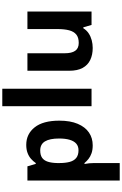

<svg xmlns="http://www.w3.org/2000/svg" viewBox="278 -1078 1040 1635"><g transform="rotate(-90 797.5 -260.0)"><path d="M382 -556Q474 -556 531 -484.5Q588 -413 588 -274Q588 -181 561 -117.5Q534 -54 487 -22Q440 10 378 10Q339 10 310.5 0Q282 -10 262 -26Q242 -42 227 -60H219Q223 -41 225 -20.5Q227 0 227 20V240H78V-546H199L220 -475H227Q242 -497 263 -515.5Q284 -534 313.5 -545Q343 -556 382 -556ZM334 -437Q295 -437 272 -421Q249 -405 238.5 -372.5Q228 -340 227 -291V-275Q227 -222 237 -185.5Q247 -149 271 -130Q295 -111 336 -111Q370 -111 392 -130Q414 -149 425 -186Q436 -223 436 -276Q436 -356 411.5 -396.5Q387 -437 334 -437Z M860 0H711V-760H860Z M1517 -546V0H1403L1383 -70H1375Q1358 -42 1331.5 -24.5Q1305 -7 1273 1.5Q1241 10 1207 10Q1149 10 1105 -11Q1061 -32 1037 -76Q1013 -120 1013 -190V-546H1162V-227Q1162 -169 1183 -139Q1204 -109 1250 -109Q1296 -109 1321.5 -130Q1347 -151 1357.5 -191Q1368 -231 1368 -289V-546Z"/></g></svg>

Font: Noto Sans Devanagari
Style: Regular
Weight: 400
Designer: Jelle Bosma - Monotype Design Team
Foundry: Monotype Imaging Inc.
Version: Version 2.003